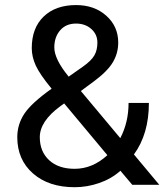

<svg xmlns="http://www.w3.org/2000/svg" viewBox="-20 -741 662 770"><path d="M49.3 -190.9Q49.3 -242.2 77.9 -285.2Q106.4 -328.1 187 -385.3Q139.6 -442.9 123.5 -478Q107.4 -513.2 107.4 -547.9Q107.4 -628.9 155.3 -674.8Q203.1 -720.7 285.2 -720.7Q358.4 -720.7 406.2 -678Q454.1 -635.3 454.1 -570.3Q454.1 -527.3 432.4 -491Q410.6 -454.6 356.4 -414.6L304.2 -376L462.4 -187Q495.6 -250.5 495.6 -328.1H577.1Q577.1 -203.6 517.1 -121.6L618.7 0H510.3L462.9 -56.2Q426.8 -23.9 378.2 -7.1Q329.6 9.8 279.3 9.8Q175.3 9.8 112.3 -45.4Q49.3 -100.6 49.3 -190.9ZM279.3 -64Q351.1 -64 410.6 -118.7L237.3 -326.2L221.2 -314.5Q139.6 -254.4 139.6 -190.9Q139.6 -133.3 177 -98.6Q214.4 -64 279.3 -64ZM197.8 -550.8Q197.8 -503.9 255.4 -433.6L313 -474.1Q346.2 -497.6 358.4 -518.8Q370.6 -540 370.6 -570.3Q370.6 -603 346.2 -624.8Q321.8 -646.5 284.7 -646.5Q244.6 -646.5 221.2 -619.4Q197.8 -592.3 197.8 -550.8Z"/></svg>

Font: Vazir UI
Style: Regular-UI
Weight: 400
Designer: Saber Rastikerdar
Foundry: Saber Rastikerdar
Version: Version 30.1.0